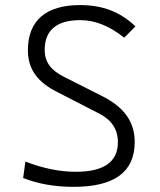

<svg xmlns="http://www.w3.org/2000/svg" viewBox="-20 -723 626 753"><path d="M269 9.8C429.2 9.8 508.3 -48.8 508.3 -166C508.3 -246.6 465.3 -303.7 380.4 -346.2L230.5 -421.9C181.2 -446.8 155.3 -478 155.3 -527.3C155.3 -605 202.6 -644 294.9 -644C352.5 -644 407.7 -622.1 467.3 -575.2L511.2 -619.6C451.2 -676.8 381.8 -703.1 294.4 -703.1C159.7 -703.1 89.4 -642.1 89.4 -525.9C89.4 -449.7 129.4 -399.4 205.1 -361.8L369.6 -277.3C418 -252.4 442.4 -215.3 442.4 -165.5C442.4 -87.9 387.7 -49.3 276.9 -49.3C213.4 -49.3 147.9 -63 79.6 -89.4L70.8 -24.9C128.9 -2 194.3 9.8 269 9.8Z"/></svg>

Font: Cascadia Code Light
Style: Regular
Weight: 300
Monospace: yes
Designer: Aaron Bell
Foundry: Saja Typeworks
Version: Version 2404.023